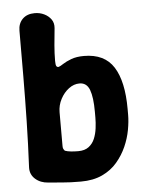

<svg xmlns="http://www.w3.org/2000/svg" viewBox="-53 -759 624 818"><g transform="rotate(-5 259.5 -350.0)"><path d="M260 16Q213 16 181.5 13Q150 10 121 8Q88 6 66 -13.5Q44 -33 45 -63Q50 -164 52 -259.5Q54 -355 54.5 -451Q55 -547 55 -647Q55 -678 74 -697Q93 -716 126 -716Q148 -716 166.5 -707Q185 -698 196 -682.5Q207 -667 205 -645Q201 -608 198 -572.5Q195 -537 195 -506Q195 -488 198.5 -483Q202 -478 208 -479Q215 -481 228.5 -490Q242 -499 264.5 -507.5Q287 -516 319 -516Q407 -516 446 -454.5Q485 -393 485 -275V-250Q485 -221 478.5 -185.5Q472 -150 456.5 -115Q441 -80 415.5 -50Q390 -20 351.5 -2Q313 16 260 16ZM260 -114Q288 -114 305 -127Q322 -140 330.5 -160.5Q339 -181 342 -205Q345 -229 345 -250V-275Q345 -337 333 -369Q321 -401 290 -401Q266 -401 244.5 -385Q223 -369 209 -342.5Q195 -316 195 -286V-141Q195 -133 197.5 -128.5Q200 -124 203 -121Q214 -117 229 -115.5Q244 -114 260 -114Z"/></g></svg>

Font: Winky Sans SemiBold
Style: Regular
Weight: 600
Designer: Simon Atzbach
Foundry: typofactur
Version: Version 1.205